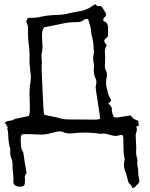

<svg xmlns="http://www.w3.org/2000/svg" viewBox="-20 -721 717 919"><path d="M617.2 178.2Q611.8 178.2 610.8 173.3Q609.4 166 602.3 160.6Q595.2 155.3 593.8 148.9Q585.9 115.7 581.1 103Q573.2 85.9 573.2 67.9Q573.2 58.6 575.7 48.8Q576.7 44.4 576.7 40.5Q576.7 34.2 574.7 28.3Q570.8 15.1 570.8 -27.3L570.3 -61.5Q569.3 -75.7 559.6 -75.7Q557.6 -75.7 555.2 -74.7Q544.9 -70.3 532.2 -70.3Q520.5 -71.3 508.8 -74.7Q485.4 -82 474.1 -82Q471.7 -82 468.5 -81.3Q465.3 -80.6 459 -80.6Q422.4 -86.4 385.3 -86.4Q356.4 -86.4 327.1 -83Q320.3 -82 314 -82Q296.4 -82 279.8 -89.8Q273.4 -92.3 266.1 -92.3Q252.4 -92.3 220.7 -83Q197.8 -76.7 174.8 -76.7Q165.5 -76.7 157.2 -77.6Q127 -79.1 93.8 -79.1Q87.4 -79.1 84.2 -75.9Q81.1 -72.8 79.6 -64Q79.1 -64 79.1 -61.5Q79.1 -8.3 87.4 2Q90.3 5.9 91.8 10.7Q96.7 49.3 107.4 107.4Q98.6 115.7 98.6 127.9Q98.6 131.8 99.1 135Q99.6 138.2 99.6 143.1Q99.6 161.6 95.2 167Q90.8 172.4 74.7 172.4Q45.9 171.9 43.9 150.4L44.4 139.2Q44.4 121.6 42 104.5Q39.6 83.5 39.6 59.6Q39.6 48.3 34.7 37.6Q28.8 24.9 28.8 6.8L29.3 -5.4L28.8 -11.7Q26.4 -14.6 24.9 -22.9Q20.5 -45.9 19.5 -66.9Q19.5 -83.5 17.1 -97.2Q15.1 -100.6 15.1 -105Q15.1 -109.4 16.4 -110.8Q17.6 -112.3 17.6 -112.8Q17.6 -114.3 14.4 -115.2Q11.2 -116.2 11.2 -120.1L11.7 -121.6Q11.7 -124 9.3 -126Q6.8 -127.9 2.4 -133.8Q16.1 -143.1 25.6 -143.1Q35.2 -143.1 41 -146.5Q49.8 -151.4 53.2 -152.3Q113.3 -164.1 117.7 -165.5Q123 -179.2 123 -191.9Q123 -219.2 122.1 -244.1Q121.1 -259.3 121.1 -274.4Q121.1 -303.7 126.5 -332.5Q127.9 -341.8 127.9 -351.1Q127.9 -361.8 126 -373Q124 -384.3 121.1 -421.9L121.6 -451.2Q121.6 -482.4 118.2 -504.4Q113.8 -530.8 113.8 -571.3L114.3 -589.8Q113.8 -599.1 105.5 -619.6L113.8 -635.3Q149.4 -635.3 164.1 -638.2Q205.1 -648.9 260.3 -649.9Q285.6 -650.4 309.6 -657.2Q323.2 -660.6 337.9 -663.1Q342.3 -663.6 355.5 -666.5Q399.4 -671.9 433.1 -700.7Q438 -700.7 441.4 -695.8Q446.8 -691.4 450.2 -691.4L457 -692.4Q466.8 -692.4 473.6 -679.2Q476.6 -673.8 488.3 -654.8Q488.3 -644 479.5 -637.2Q474.1 -632.3 474.1 -627Q474.1 -620.1 480 -618.2Q497.1 -611.3 497.1 -588.9V-548.3Q493.7 -542 488.3 -538.6Q481 -533.7 479 -527.3Q479 -519.5 483.9 -514.2Q488.8 -508.8 490.7 -502.9Q481.9 -491.2 481.9 -475.6L483.4 -442.4Q483.4 -429.7 482.4 -417Q481.9 -412.1 481.9 -402.3Q481.9 -395 484.9 -388.2Q491.7 -376 491.7 -362.3Q491.7 -355 489.7 -347.7Q487.8 -337.4 487.8 -326.7Q487.8 -305.7 493.7 -290Q496.6 -268.1 508.3 -249Q511.7 -244.1 511.7 -240.7Q511.7 -235.4 498 -226.6Q515.6 -210.4 515.6 -199.2L515.1 -192.9Q515.1 -187 519 -175.3Q522 -168.5 523.4 -160.6Q531.2 -158.7 538.6 -158.7Q545.4 -158.7 551.3 -160.2L605.5 -168.5Q616.2 -153.8 623.5 -150.4Q627.4 -147.9 641.6 -143.1L644.5 -121.1L639.6 -116.2Q638.2 -116.7 638.2 -117.7Q636.2 -117.7 631.8 -115.7Q635.3 -109.4 635.3 -102.1Q635.3 -95.2 632.3 -87.6Q629.4 -80.1 629.4 -71.8L630.9 -37.6Q632.3 -23.9 632.3 -10.7L631.3 7.3Q631.3 22.9 636.7 38.6Q637.7 42 637.7 48.3L637.2 59.6Q637.2 75.2 640.6 85.9Q641.6 87.9 641.6 90.8L641.1 100.6Q641.1 116.2 645 130.9Q647 141.1 647 145.5Q647 152.8 641.6 158Q636.2 163.1 630.4 168.9Q624.5 178.2 617.2 178.2ZM436.5 -148.4Q447.3 -148.4 459 -151.9Q459 -166 449.7 -221.2Q448.7 -225.6 445.8 -246.6Q438 -292.5 438 -302.7Q438 -308.6 439.7 -314.9Q441.4 -321.3 441.4 -327.6Q441.4 -337.9 436.5 -347.7Q428.7 -365.7 428.7 -385.3L430.2 -403.8Q429.7 -414.1 427.7 -423.8Q425.8 -433.6 425.8 -442.9Q425.8 -456.5 430.2 -470.2Q428.2 -483.4 427.7 -496.6Q427.7 -516.1 422.9 -535.6Q417.5 -551.3 416.5 -566.9Q415 -588.9 407.7 -608.9Q404.3 -619.1 401.9 -629.9L396.5 -630.4Q387.2 -630.4 376.7 -622.8Q366.2 -615.2 352.5 -615.2H338.9Q313 -615.2 287.6 -609.9Q246.6 -600.6 191.9 -590.8Q181.2 -577.6 181.2 -554.7V-539.6Q181.2 -527.8 182.4 -517.3Q183.6 -506.8 183.6 -497.6Q183.6 -479 178.2 -459.5Q180.2 -433.1 180.2 -424.8Q180.2 -410.6 179.2 -405.3Q179.2 -374.5 181.2 -343.3Q182.1 -330.6 183.6 -289.1Q188 -183.6 190.9 -172.4Q210.4 -166.5 229.5 -163.6Q248.5 -160.6 266.4 -155Q284.2 -149.4 303.2 -149.4Z"/></svg>

Font: Kurland
Style: Regular
Weight: 400
Designer: GGBot
Version: 0.22